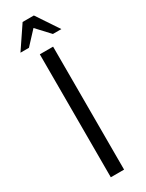

<svg xmlns="http://www.w3.org/2000/svg" viewBox="-221 -871 684 902"><g transform="rotate(-30 121.0 -419.5)"><path d="M85 0V-667H157V0ZM10 -719 91 -839H152L232 -719H186L121 -789L56 -719Z"/></g></svg>

Font: Maven Pro VF Beta
Style: Regular
Weight: 400
Designer: Joe Prince
Foundry: Joe Prince
Version: Version 2.002